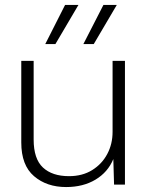

<svg xmlns="http://www.w3.org/2000/svg" viewBox="-20 -746 597 776"><path d="M247 10Q169 10 117.5 -34Q66 -78 66 -170V-500H116V-182Q116 -104 153.5 -69Q191 -34 259 -34Q313 -34 352.5 -58.5Q392 -83 413.5 -123.5Q435 -164 435 -213V-500H485V0H441L438 -103Q416 -50 366 -20Q316 10 247 10ZM317 -568 398 -726H452L359 -568ZM163 -568 243 -726H297L204 -568Z"/></svg>

Font: Prodigy Sans Light
Style: Regular
Weight: 300
Designer: Wei Huang
Foundry: Wei Huang
Version: Version 1.003; ttfautohint (v1.8.3)